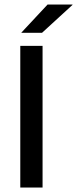

<svg xmlns="http://www.w3.org/2000/svg" viewBox="-20 -846 347 866"><path d="M172 0H71.5V-639H172ZM194.5 -825.5H307V-824L169.5 -698H76.5V-699Z"/></svg>

Font: Anek Gujarati Medium
Style: Regular
Weight: 500
Designer: Mrunmayee Ghaisas (Gujarati), Yesha Goshar (Latin)
Foundry: Ek Type
Version: Version 1.003